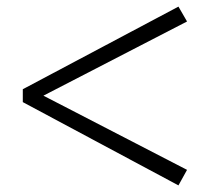

<svg xmlns="http://www.w3.org/2000/svg" viewBox="-20 -657 649 581"><path d="M49 -348V-387L520 -637L546 -592L93 -358V-377L546 -143L520 -96Z"/></svg>

Font: Noto Serif TC ExtraBold
Style: Regular
Weight: 800
Designer: Ryoko NISHIZUKA 西塚涼子 (kana & ideographs); Frank Grießhammer (Latin, Greek & Cyrillic); Wenlong ZHANG 张文龙 (bopomofo); San
Foundry: Adobe
Version: Version 2.002-H1;hotconv 1.1.0;makeotfexe 2.6.0